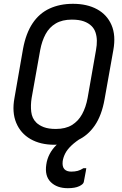

<svg xmlns="http://www.w3.org/2000/svg" viewBox="-20 -740 640 1008"><path d="M363 -720Q437 -720 489.5 -691.5Q542 -663 565.5 -608.5Q589 -554 575 -477L529 -219Q514 -134 477.5 -81Q441 -28 387.5 -4Q334 20 266 20Q192 20 140 -10Q88 -40 65 -95.5Q42 -151 56 -226L101 -484Q116 -565 151 -617.5Q186 -670 240 -695Q294 -720 363 -720ZM146 -225Q140 -187 144 -153Q148 -119 170 -97Q185 -82 210 -72.5Q235 -63 273 -63Q324 -63 357.5 -83.5Q391 -104 411 -140.5Q431 -177 440 -226L484 -477Q489 -504 488.5 -527Q488 -550 481.5 -569.5Q475 -589 461 -603Q445 -619 420 -628Q395 -637 357 -637Q307 -637 273 -617Q239 -597 219.5 -561Q200 -525 191 -477ZM388 -44Q402 -48 416 -49.5Q430 -51 448 -49Q442 -41 433 -34Q424 -27 414 -20Q377 3 355 24Q333 45 322.5 65.5Q312 86 309 107Q306 135 318 148Q330 161 354 161Q373 161 388 157Q403 153 418 143H433Q432 150 430.5 159Q429 168 426.5 180.5Q424 193 420 215Q418 227 396 237.5Q374 248 336 248Q279 248 246.5 216Q214 184 223 124Q227 95 240.5 69Q254 43 276 21.5Q298 0 326.5 -16.5Q355 -33 388 -44Z"/></svg>

Font: Rec Mono Linear
Style: Italic
Weight: 400
Italic angle: -10°
Monospace: yes
Version: Version 1.085; ttfautohint (v1.8.4.7-5d5b)